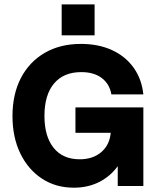

<svg xmlns="http://www.w3.org/2000/svg" viewBox="-20 -864 734 892"><path d="M266.5 -843.5H419.5V-700H266.5ZM38 -325Q38 -426.5 77.2 -501.8Q116.5 -577 188 -618.5Q259.5 -660 356 -660Q438 -660 500.8 -631Q563.5 -602 601 -549.2Q638.5 -496.5 646 -425.5H497.5Q489 -474 452.8 -501.5Q416.5 -529 357.5 -529Q275.5 -529 231 -476Q186.5 -423 186.5 -325.5Q186.5 -230 229.2 -177Q272 -124 350 -124Q411.5 -124 450.2 -157Q489 -190 494.5 -247H330.5V-365H646V0H527V-92Q493 -45 440.8 -18.5Q388.5 8 323 8Q239 8 174.8 -34.2Q110.5 -76.5 74.2 -151.5Q38 -226.5 38 -325Z"/></svg>

Font: Overused Grotesk
Style: Bold
Weight: 710
Version: Version 0.004